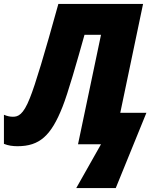

<svg xmlns="http://www.w3.org/2000/svg" viewBox="-62 -734 798 977"><path d="M326 223H527L683 -160H550L666 -714H235C164 -458 118 -304 90 -235C56 -148 29 -140 4 -140C-10 -140 -23 -142 -42 -150V-2C-20 7 3 10 27 10C139 10 198 -43 256 -190C283 -257 330 -421 368 -557H452L335 0H452Z"/></svg>

Font: Noto Sans UI SemiCondensed Black
Style: Italic
Weight: 900
Width: 4
Italic angle: -372°
Designer: Monotype Design Team
Foundry: Monotype Imaging Inc.
Version: Version 1.901